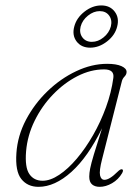

<svg xmlns="http://www.w3.org/2000/svg" viewBox="-20 -698 526 725"><path d="M365.5 -97Q354 -52.5 357.8 -35.8Q361.5 -19 374.5 -19Q393.5 -19 424 -49.5Q435.5 -61 441.5 -58.5Q447.5 -56 441 -44Q427 -20 403.2 -6.2Q379.5 7.5 356.5 7.5Q338.5 7.5 327.8 -1.5Q317 -10.5 317 -31Q317 -44 320.5 -62Q324 -80 334.5 -115Q345 -150 365.5 -214Q312.5 -105.5 249.8 -49Q187 7.5 125.5 7.5Q84 7.5 60.5 -22Q37 -51.5 42 -120.5Q46.5 -185.5 78.2 -245.8Q110 -306 159.5 -353.8Q209 -401.5 267.8 -429.2Q326.5 -457 384.5 -457Q419.5 -457 438.8 -448.2Q458 -439.5 458 -426.5Q458 -417 450.5 -409.2Q443 -401.5 440.5 -392.5ZM78.5 -126.5Q73.5 -66 90.8 -40.8Q108 -15.5 141 -15.5Q170 -15.5 203.5 -37.8Q237 -60 270 -99Q303 -138 331.5 -187.8Q360 -237.5 380.2 -293Q400.5 -348.5 408 -404Q412.5 -436 373 -436Q322.5 -436 272.5 -410.5Q222.5 -385 180.2 -341.2Q138 -297.5 110.8 -242Q83.5 -186.5 78.5 -126.5ZM320.5 -518Q287 -518 269.2 -541.5Q251.5 -565 260.5 -598Q269 -630.5 299 -654Q329 -677.5 362.5 -677.5Q395.5 -677.5 413.2 -654Q431 -630.5 422.5 -598Q414.5 -565 384.2 -541.5Q354 -518 320.5 -518ZM356.5 -656Q333.5 -656 312.2 -639Q291 -622 284.5 -598Q278.5 -574 291 -557Q303.5 -540 327 -540Q350.5 -540 371.2 -557Q392 -574 398.5 -598Q404.5 -622 392.2 -639Q380 -656 356.5 -656Z"/></svg>

Font: Fraunces 9pt S000 Thin
Style: Italic
Weight: 100
Italic angle: -16°
Version: Version 1.000; ttfautohint (v1.8.3)